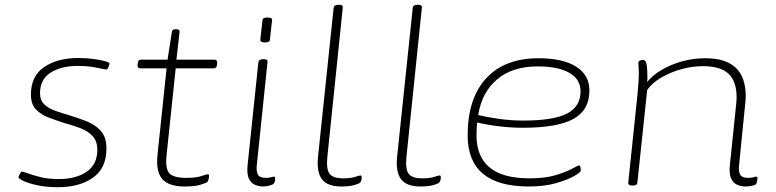

<svg xmlns="http://www.w3.org/2000/svg" viewBox="-20 -772 3238 801"><path d="M222 9Q174 9 136.5 1Q99 -7 78 -17Q57 -27 57 -33Q58 -38 63 -47Q68 -56 72 -56Q77 -56 97 -48.5Q117 -41 149.5 -33Q182 -25 225 -25Q297 -25 341.5 -55.5Q386 -86 386 -147Q386 -183 366.5 -204Q347 -225 316 -237Q285 -249 251 -258Q216 -269 183 -281.5Q150 -294 129.5 -316Q109 -338 109 -377Q109 -455 164.5 -492.5Q220 -530 307 -530Q340 -530 370 -526Q400 -522 419 -516.5Q438 -511 437 -506Q436 -501 432 -491.5Q428 -482 423 -482Q419 -482 384 -489.5Q349 -497 304 -497Q235 -497 191 -469Q147 -441 147 -383Q147 -354 164.5 -337Q182 -320 210 -310Q238 -300 269 -291Q306 -280 341.5 -266Q377 -252 400.5 -226Q424 -200 424 -152Q424 -70 367.5 -30.5Q311 9 222 9Z M751 6Q684 6 657 -25Q630 -56 637 -126L675 -487H565Q553 -487 554 -501L555 -509Q556 -523 568 -523H679L697 -638Q698 -650 712 -650H715Q731 -650 729 -638L716 -523H875Q887 -523 886 -509L885 -501Q884 -487 872 -487H713L675 -126Q669 -69 686 -49.5Q703 -30 757 -30Q798 -30 820 -37.5Q842 -45 847 -45Q852 -45 852 -38Q852 -31 850 -23.5Q848 -16 845 -13Q841 -9 817 -1.5Q793 6 751 6Z M1078 6Q1062 6 1045 -0.5Q1028 -7 1018.5 -26.5Q1009 -46 1013 -84L1058 -513Q1060 -525 1077 -525H1081Q1098 -525 1096 -513L1051 -80Q1049 -55 1056.5 -42.5Q1064 -30 1089 -30Q1103 -30 1110.5 -32.5Q1118 -35 1123 -35Q1128 -35 1128 -28Q1128 -12 1121 -5Q1117 -1 1103 2.5Q1089 6 1078 6ZM1085 -595Q1065 -595 1066 -607L1075 -687Q1075 -699 1096 -699Q1117 -699 1115 -687L1106 -607Q1106 -595 1085 -595Z M1404 6Q1346 6 1323 -24.5Q1300 -55 1307 -121L1372 -740Q1374 -752 1391 -752H1395Q1412 -752 1410 -740L1346 -121Q1340 -66 1355 -47Q1370 -28 1411 -28Q1443 -28 1461 -34Q1479 -40 1484 -40Q1489 -40 1489 -33Q1489 -17 1482 -10Q1477 -5 1456.5 0.5Q1436 6 1404 6Z M1734 6Q1676 6 1653 -24.5Q1630 -55 1637 -121L1702 -740Q1704 -752 1721 -752H1725Q1742 -752 1740 -740L1676 -121Q1670 -66 1685 -47Q1700 -28 1741 -28Q1773 -28 1791 -34Q1809 -40 1814 -40Q1819 -40 1819 -33Q1819 -17 1812 -10Q1807 -5 1786.5 0.5Q1766 6 1734 6Z M2186 6Q1931 6 1931 -207Q1931 -361 2008 -445Q2085 -529 2227 -529Q2328 -529 2383.5 -494Q2439 -459 2439 -394Q2439 -313 2372.5 -276Q2306 -239 2160 -239Q2113 -239 2062.5 -245Q2012 -251 1971 -261Q1969 -248 1968.5 -234Q1968 -220 1968 -206Q1968 -119 2022.5 -73.5Q2077 -28 2189 -28Q2255 -28 2299 -41.5Q2343 -55 2367.5 -68.5Q2392 -82 2396 -82Q2400 -82 2401.5 -74Q2403 -66 2403 -60Q2403 -54 2376 -38Q2349 -22 2300 -8Q2251 6 2186 6ZM2163 -269Q2288 -269 2345 -298Q2402 -327 2402 -391Q2402 -441 2355.5 -468Q2309 -495 2223 -495Q2118 -495 2054 -441Q1990 -387 1975 -292Q2003 -285 2055.5 -277Q2108 -269 2163 -269Z M3090 6Q3074 6 3057 -0.5Q3040 -7 3030.5 -26.5Q3021 -46 3025 -84L3051 -335Q3052 -343 3052.5 -351.5Q3053 -360 3053 -367Q3053 -432 3019.5 -464Q2986 -496 2913 -496Q2867 -496 2821 -483Q2775 -470 2738 -448Q2701 -426 2680 -397L2639 -10Q2638 2 2620 2H2616Q2600 2 2601 -10L2639 -373Q2642 -402 2643.5 -425.5Q2645 -449 2645 -461Q2645 -482 2644 -494Q2643 -506 2643 -509Q2643 -517 2650.5 -519.5Q2658 -522 2663 -522Q2674 -522 2677.5 -502.5Q2681 -483 2681 -447Q2681 -437 2680 -430Q2716 -474 2783 -501.5Q2850 -529 2923 -529Q3091 -529 3091 -372Q3091 -365 3090.5 -356.5Q3090 -348 3089 -340L3063 -80Q3061 -55 3068.5 -42.5Q3076 -30 3101 -30Q3115 -30 3122.5 -32.5Q3130 -35 3135 -35Q3140 -35 3140 -28Q3140 -21 3138 -13.5Q3136 -6 3133 -3Q3129 1 3115 3.5Q3101 6 3090 6Z"/></svg>

Font: Asap Expanded Expanded Thin
Style: Italic
Weight: 100
Width: 7
Italic angle: -6°
Designer: Pablo Cosgaya
Foundry: Omnibus-Type
Version: Version 3.001; ttfautohint (v1.8.4.7-5d5b)